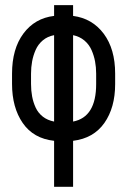

<svg xmlns="http://www.w3.org/2000/svg" viewBox="-20 -532 490 740"><path d="M188.5 -63.5V-396.5Q163.1 -391.6 145 -376.5Q127 -361.3 117.4 -339.6Q107.9 -317.9 103.8 -295.4Q99.6 -272.9 99.6 -248V-208.5Q99.6 -182.6 103.8 -160.4Q107.9 -138.2 117.4 -117.4Q127 -96.7 145 -82.5Q163.1 -68.4 188.5 -63.5ZM261.7 -396.5V-63.5Q350.6 -80.6 350.6 -208V-248.5Q350.6 -272.9 346.4 -295.2Q342.3 -317.4 332.8 -339.1Q323.2 -360.8 305.2 -376Q287.1 -391.1 261.7 -396.5ZM261.7 188H188.5V10.7Q108.9 2 67.6 -57.9Q26.4 -117.7 26.4 -208.5V-248Q26.4 -343.8 70.3 -402.8Q114.3 -461.9 188.5 -470.7V-512.2H261.7V-470.7Q335.9 -460.9 379.9 -401.9Q423.8 -342.8 423.8 -248.5V-208Q423.8 -117.2 382.3 -58.1Q340.8 1 261.7 10.7Z"/></svg>

Font: Anka/Coder Narrow
Style: Regular
Weight: 400
Width: 3
Monospace: yes
Version: Version 001.100